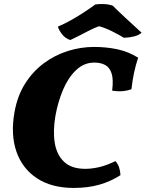

<svg xmlns="http://www.w3.org/2000/svg" viewBox="-20 -916 717 945"><path d="M660 -632Q636 -561 627 -477Q584 -461 532 -470Q539 -526 529 -555.5Q519 -585 497 -596.5Q475 -608 444 -608Q393 -608 354 -570.5Q315 -533 290 -473.5Q265 -414 253 -347Q240 -272 249.5 -213Q259 -154 295.5 -119.5Q332 -85 400 -85Q432 -85 468.5 -93.5Q505 -102 548 -123Q560 -110 566 -92.5Q572 -75 573 -54Q525 -23 469 -7Q413 9 343 9Q234 9 162 -38.5Q90 -86 61 -169.5Q32 -253 51 -362Q65 -443 103 -503.5Q141 -564 195.5 -604.5Q250 -645 314 -665Q378 -685 442 -685Q503 -685 557.5 -673.5Q612 -662 660 -632ZM326 -719Q301 -727 285 -748Q269 -769 265 -785Q296 -798 330 -817Q364 -836 395 -856.5Q426 -877 449 -894Q469 -897 492 -896Q515 -895 535 -888Q563 -860 597 -828.5Q631 -797 677 -755Q664 -743 641 -737Q618 -731 590 -730Q562 -747 529.5 -763Q497 -779 467 -787Q445 -779 418.5 -765.5Q392 -752 367 -739Q342 -726 326 -719Z"/></svg>

Font: Vollkorn Black
Style: Italic
Weight: 900
Italic angle: -11°
Designer: Friedrich Althausen
Foundry: Friedrich Althausen
Version: Version 5.000; ttfautohint (v1.8.3)